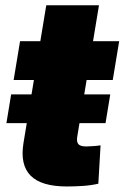

<svg xmlns="http://www.w3.org/2000/svg" viewBox="-20 -689 464 715"><path d="M390.6 -337.4 373 -230.5H3.9L21.5 -337.4ZM423.8 -535.6 399.9 -391.1H30.8L54.7 -535.6ZM152.3 -669.4H348.6L267.6 -179.7Q264.6 -160.6 272 -152.1Q279.3 -143.6 301.3 -143.6Q311.5 -143.6 329.6 -145Q347.7 -146.5 354.5 -147.9L346.2 -4.9Q318.4 1.5 288.1 3.4Q257.8 5.4 229 5.4Q133.8 5.4 94 -34.9Q54.2 -75.2 67.4 -156.2Z"/></svg>

Font: Inter 20pt Black
Style: Italic
Weight: 900
Italic angle: -9.3988°
Version: Version 4.001;git-66647c0bb